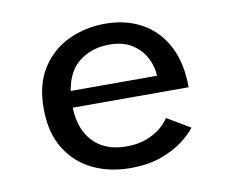

<svg xmlns="http://www.w3.org/2000/svg" viewBox="-63 -593 836 685"><g transform="rotate(-10 355.0 -250.5)"><path d="M596.5 -93.5Q583 -74.5 552 -50Q521 -25.5 472.5 -7.2Q424 11 357 11Q282.5 11 221.8 -18.2Q161 -47.5 125 -106Q89 -164.5 89 -252Q89 -340 126.5 -397.8Q164 -455.5 225 -483.8Q286 -512 357 -512Q432.5 -512 490 -479.8Q547.5 -447.5 579.5 -386.2Q611.5 -325 611.5 -237H191.5Q194.5 -156 238 -111.8Q281.5 -67.5 357 -67.5Q400 -67.5 431.5 -80Q463 -92.5 483.2 -110Q503.5 -127.5 512.5 -143ZM358.5 -436Q296.5 -436 251.5 -402.5Q206.5 -369 195 -297H507.5Q507 -328 491.2 -360Q475.5 -392 442.8 -414Q410 -436 358.5 -436Z"/></g></svg>

Font: League Mono
Style: Regular
Weight: 400
Width: 6
Designer: Tyler Finck
Foundry: The League of Moveable Type / Tyler Finck
Version: Version 2.300;RELEASE